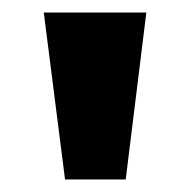

<svg xmlns="http://www.w3.org/2000/svg" viewBox="-20 -757 304 307"><path d="M84 -470 50 -737H214L181 -470Z"/></svg>

Font: Tomorrow
Style: Bold
Weight: 700
Designer: Tony de Marco, Monica Rizzolli
Foundry: Just in Type
Version: Version 2.002